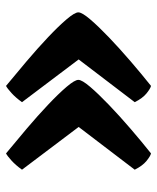

<svg xmlns="http://www.w3.org/2000/svg" viewBox="38 -578 521 637"><g transform="rotate(90 298.5 -259.5)"><path d="M265 -19Q226 -51 183 -87.5Q140 -124 103.5 -158.5Q67 -193 44 -220Q21 -247 21 -259Q21 -271 44 -298Q67 -325 103.5 -360Q140 -395 183 -432Q226 -469 265 -500Q274 -498 290 -485Q306 -472 319 -446L149 -223L150 -296L319 -72Q304 -51 288.5 -37Q273 -23 265 -19ZM489 -19Q450 -51 407 -87.5Q364 -124 327.5 -158.5Q291 -193 268 -220Q245 -247 245 -259Q245 -271 268 -298Q291 -325 327.5 -360Q364 -395 407 -432Q450 -469 489 -500Q498 -498 514 -485Q530 -472 543 -446L373 -223L374 -296L543 -72Q528 -51 512.5 -37Q497 -23 489 -19Z"/></g></svg>

Font: Texturina Medium 12pt Black
Style: Regular
Weight: 900
Version: Version 1.002